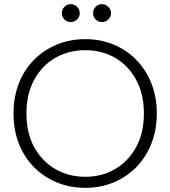

<svg xmlns="http://www.w3.org/2000/svg" viewBox="-20 -895 817 922"><path d="M320 -789Q302 -789 289.5 -801.5Q277 -814 277 -831Q277 -850 289.5 -862.5Q302 -875 320 -875Q337 -875 350 -862.5Q363 -850 363 -831Q363 -814 350 -801.5Q337 -789 320 -789ZM470 -789Q452 -789 439.5 -801.5Q427 -814 427 -831Q427 -850 439.5 -862.5Q452 -875 470 -875Q487 -875 500 -862.5Q513 -850 513 -831Q513 -814 500 -801.5Q487 -789 470 -789ZM390 7Q316 7 253 -19Q190 -45 143 -92.5Q96 -140 70.5 -205.5Q45 -271 45 -350Q45 -429 70.5 -494.5Q96 -560 143 -607.5Q190 -655 253 -681Q316 -707 390 -707Q463 -707 525.5 -681Q588 -655 634.5 -607.5Q681 -560 707 -494.5Q733 -429 733 -350Q733 -271 707 -205.5Q681 -140 634.5 -92.5Q588 -45 525.5 -19Q463 7 390 7ZM390 -46Q469 -46 532.5 -83Q596 -120 633.5 -188Q671 -256 671 -350Q671 -444 633.5 -512.5Q596 -581 532.5 -617.5Q469 -654 390 -654Q310 -654 246 -617.5Q182 -581 144.5 -512.5Q107 -444 107 -350Q107 -256 144.5 -188Q182 -120 246 -83Q310 -46 390 -46Z"/></svg>

Font: Albert Sans Light
Style: Regular
Weight: 300
Designer: Andreas Rasmussen
Foundry: a.Foundry
Version: Version 1.025